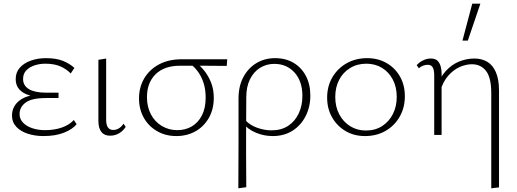

<svg xmlns="http://www.w3.org/2000/svg" viewBox="-20 -731 2798 1040"><path d="M215 6Q170 6 131 -6.5Q92 -19 68.5 -44Q45 -69 45 -105Q45 -157 89 -189Q133 -221 223 -221V-204Q175 -204 139.5 -214.5Q104 -225 84.5 -247Q65 -269 65 -302Q65 -339 87 -364Q109 -389 146.5 -402.5Q184 -416 229 -416Q284 -416 320.5 -401.5Q357 -387 383 -363L363 -333Q340 -357 307 -371.5Q274 -386 225 -386Q195 -386 167.5 -377Q140 -368 122.5 -350Q105 -332 105 -303Q105 -267 137 -248Q169 -229 230 -229H297V-200H230Q152 -200 119 -175.5Q86 -151 86 -113Q86 -87 104 -67.5Q122 -48 153.5 -37Q185 -26 224 -26Q274 -26 314.5 -40Q355 -54 380 -81L395 -58Q373 -31 327 -12.5Q281 6 215 6Z M576 4Q545 4 529 -16.5Q513 -37 513 -76V-407L555 -414V-82Q555 -55 564.5 -41Q574 -27 594 -27Q609 -27 623.5 -35.5Q638 -44 649 -61L661 -44Q647 -22 625 -9Q603 4 576 4Z M935 6Q877 6 831 -20.5Q785 -47 759 -93Q733 -139 733 -198Q733 -258 761 -306Q789 -354 841 -382Q893 -410 964 -410H1211L1208 -374Q1143 -375 1076.5 -375Q1010 -375 955 -375Q870 -375 823 -329Q776 -283 776 -205Q776 -153 797 -112.5Q818 -72 856 -49Q894 -26 940 -26Q984 -26 1018.5 -46Q1053 -66 1073.5 -105.5Q1094 -145 1094 -202Q1094 -245 1083.5 -279Q1073 -313 1054.5 -339.5Q1036 -366 1012 -384L1043 -391Q1067 -373 1088.5 -345.5Q1110 -318 1124 -282Q1138 -246 1138 -201Q1138 -138 1110.5 -91Q1083 -44 1037.5 -19Q992 6 935 6Z M1271 289Q1271 228 1271.5 166.5Q1272 105 1272 44Q1272 -17 1272 -77.5Q1272 -138 1272 -197Q1272 -265 1298.5 -314Q1325 -363 1369.5 -389.5Q1414 -416 1470 -416Q1528 -416 1570.5 -390.5Q1613 -365 1637 -319.5Q1661 -274 1661 -213Q1661 -152 1635.5 -102Q1610 -52 1564.5 -23Q1519 6 1457 6Q1410 6 1366.5 -12Q1323 -30 1297 -63L1310 -79Q1334 -53 1373 -39Q1412 -25 1451 -25Q1504 -25 1541 -49.5Q1578 -74 1598 -116.5Q1618 -159 1618 -211Q1618 -291 1575.5 -338Q1533 -385 1466 -385Q1423 -385 1388.5 -363.5Q1354 -342 1334 -301.5Q1314 -261 1314 -204Q1314 -147 1313.5 -95.5Q1313 -44 1313 4Q1313 52 1313 98Q1313 144 1313.5 190Q1314 236 1314 283Z M1957 6Q1898 6 1852 -21Q1806 -48 1779 -95Q1752 -142 1752 -202Q1752 -264 1780.5 -312.5Q1809 -361 1858 -388.5Q1907 -416 1969 -416Q2028 -416 2074 -389.5Q2120 -363 2146.5 -316.5Q2173 -270 2173 -210Q2173 -148 2145 -99Q2117 -50 2068.5 -22Q2020 6 1957 6ZM1962 -24Q2013 -24 2050.5 -48.5Q2088 -73 2108.5 -114Q2129 -155 2129 -206Q2129 -260 2107.5 -300.5Q2086 -341 2049 -363.5Q2012 -386 1964 -386Q1915 -386 1876.5 -362.5Q1838 -339 1817 -298.5Q1796 -258 1796 -206Q1796 -152 1818 -111Q1840 -70 1877.5 -47Q1915 -24 1962 -24Z M2641 289V-226Q2641 -311 2612.5 -347Q2584 -383 2536 -383Q2504 -383 2470 -368Q2436 -353 2407.5 -320.5Q2379 -288 2364 -236L2341 -251Q2361 -309 2393.5 -345Q2426 -381 2466.5 -397.5Q2507 -414 2550 -414Q2589 -414 2619 -396.5Q2649 -379 2666 -340Q2683 -301 2683 -239V284ZM2332 0V-325Q2332 -335 2330 -348Q2328 -361 2320.5 -370.5Q2313 -380 2297 -380Q2285 -380 2272 -375.5Q2259 -371 2249 -361L2237 -378Q2251 -394 2271.5 -404Q2292 -414 2313 -414Q2339 -414 2351 -401Q2363 -388 2367.5 -369.5Q2372 -351 2372 -334V0ZM2485 -511 2538 -711H2582L2514 -511Z"/></svg>

Font: Ysabeau Office ExtraLight
Style: Regular
Weight: 250
Designer: Christian Thalmann (Catharsis Fonts)
Version: Version 2.001;gftools[0.9.30]; featfreeze: tnum,lnum,ss02